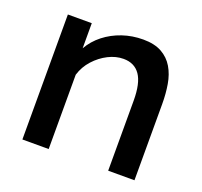

<svg xmlns="http://www.w3.org/2000/svg" viewBox="-99 -644 794 755"><g transform="rotate(20 298.5 -266.0)"><path d="M535 0H425V-293Q425 -366 401.5 -400Q378 -434 332 -434Q300 -434 268.5 -418Q237 -402 212 -374.5Q187 -347 176 -311V0H66V-523H166V-418Q186 -453 218.5 -478.5Q251 -504 292 -518Q333 -532 379 -532Q426 -532 456.5 -515Q487 -498 504.5 -468.5Q522 -439 528.5 -400.5Q535 -362 535 -319Z"/></g></svg>

Font: Raleway Thin SemiBold
Style: Regular
Weight: 600
Version: Version 4.026